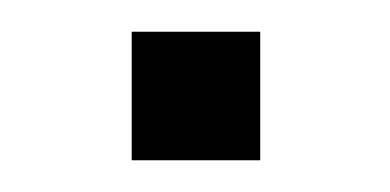

<svg xmlns="http://www.w3.org/2000/svg" viewBox="-20 -328 246 121"><path d="M63 -227V-308H144V-227Z"/></svg>

Font: Nunito Sans 10pt Condensed Light
Style: Regular
Weight: 300
Width: 3
Designer: Vernon Adams
Foundry: Vernon Adams
Version: Version 3.101;gftools[0.9.27]